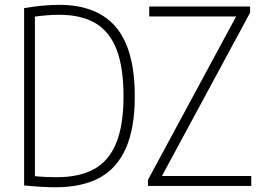

<svg xmlns="http://www.w3.org/2000/svg" viewBox="-20 -767 1084 792"><path d="M79.5 -2V-733.5Q159.5 -747 223.5 -747Q381 -747 458.5 -654.8Q536 -562.5 536 -370Q536 -238 499 -155Q462 -72 389.8 -33.2Q317.5 5.5 209 5.5Q158.5 5.5 79.5 -2ZM489.5 -370Q489.5 -488.5 461 -562.5Q432.5 -636.5 374 -671.2Q315.5 -706 223.5 -706Q180 -706 124 -698.5V-40.5Q165 -36 213 -36Q307.5 -36 368.2 -69.5Q429 -103 459.2 -176.5Q489.5 -250 489.5 -370ZM648 -41H1016.5V0H590.5V-25.5L954 -699H595.5V-740H1011.5V-714.5Z"/></svg>

Font: Encode Sans Condensed ExLight
Style: Regular
Weight: 275
Width: 3
Designer: Multiple Designers
Foundry: Impallari Type
Version: Version 2.000